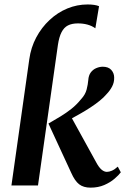

<svg xmlns="http://www.w3.org/2000/svg" viewBox="-20 -852 575 882"><path d="M32.5 0 114.5 -579.5Q122 -634 146.5 -680Q171 -726 207.8 -760.2Q244.5 -794.5 289.2 -813Q334 -831.5 382.5 -831.5Q399 -831.5 412.5 -829.5Q426 -827.5 435 -823.5L418 -722Q402 -733.5 381.8 -739Q361.5 -744.5 338 -744.5Q310.5 -744.5 292.2 -735.2Q274 -726 262.8 -704.2Q251.5 -682.5 246 -645.5L154.5 0ZM396 10Q363.5 10 343.5 -5.5Q323.5 -21 307 -58.5L202.5 -284.5Q232 -301.5 258 -317.2Q284 -333 307.8 -351.8Q331.5 -370.5 353 -397Q372 -417.5 378 -441Q384 -464.5 385.5 -484Q387 -506 397.2 -519.5Q407.5 -533 422.5 -539.2Q437.5 -545.5 452 -545.5Q478 -545.5 491.2 -530.8Q504.5 -516 504.5 -495.5Q505 -473.5 495 -454.5Q485 -435.5 469.5 -419.5Q456.5 -404 437.5 -388.8Q418.5 -373.5 396.5 -359Q374.5 -344.5 352.2 -331.8Q330 -319 310.5 -308.5L421.5 -107Q434 -83.5 446.2 -73Q458.5 -62.5 471 -62.5Q481.5 -62.5 494.2 -68Q507 -73.5 521 -86.5L535 -60.5Q525.5 -47.5 506 -30.8Q486.5 -14 458.8 -2Q431 10 396 10Z"/></svg>

Font: Merriweather 72pt SemiBold
Style: Italic
Weight: 600
Italic angle: -7.8°
Version: Version 2.101